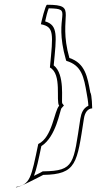

<svg xmlns="http://www.w3.org/2000/svg" viewBox="-20 -740 408 808"><path d="M47 47C45 58 162 -4 162 -4C303 -6 304 -54 333 -240C337 -268 350 -283 368 -284C368 -284 367 -342 360 -351C348 -416 339 -474 272 -496C220 -678 315 -720 178 -720C171 -720 154 -648 152 -638C208 -627 204 -600 190 -456C242 -428 214 -314 229 -295C208 -274 201 -162 141 -134C111 10 107 36 47 47ZM170 -650C173 -666 180 -693 185 -705C296 -703 202 -683 257 -490L259 -484C324 -465 333 -416 345 -346C347 -337 351 -312 352 -295C330 -285 322 -264 318 -240C289 -51 294 -21 164 -19H160C154 -16 147 -11 123 0C134 -29 142 -67 154 -125C217 -165 232 -277 239 -285L249 -296L242 -305C237 -316 255 -427 206 -465C218 -589 225 -634 170 -650Z"/></svg>

Font: Ampere
Style: OuLnIta
Weight: 400
Version: Version 1